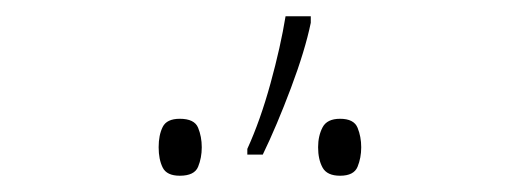

<svg xmlns="http://www.w3.org/2000/svg" viewBox="-20 -859 640 236"><path d="M284 -676Q300 -711 312.5 -756.5Q325 -802 331 -839H362V-831Q355 -797 337.5 -750.5Q320 -704 303 -669H284ZM201 -643Q185 -643 180 -653Q175 -663 175 -678Q175 -693 180 -703Q185 -713 201 -713Q219 -713 223.5 -702Q228 -691 228 -678Q228 -665 223.5 -654Q219 -643 201 -643ZM398 -643Q382 -643 376.5 -653Q371 -663 371 -678Q371 -692 376.5 -702.5Q382 -713 398 -713Q415 -713 419.5 -702Q424 -691 424 -678Q424 -665 419.5 -654Q415 -643 398 -643Z"/></svg>

Font: Noto Sans Mono Thin
Style: Regular
Weight: 100
Designer: Monotype Design Team
Foundry: Monotype Imaging Inc.
Version: Version 2.014